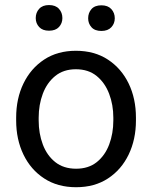

<svg xmlns="http://www.w3.org/2000/svg" viewBox="-20 -742 610 771"><path d="M44.9 -258.3V-269.5Q44.9 -346.2 74.2 -406.7Q103.5 -467.3 157.2 -502.7Q210.9 -538.1 284.7 -538.1Q359.4 -538.1 413.3 -502.7Q467.3 -467.3 496.6 -406.7Q525.9 -346.2 525.9 -269.5V-258.3Q525.9 -182.1 496.6 -121.3Q467.3 -60.5 413.6 -25.4Q359.9 9.8 285.6 9.8Q211.4 9.8 157.5 -25.4Q103.5 -60.5 74.2 -121.3Q44.9 -182.1 44.9 -258.3ZM135.3 -269.5V-258.3Q135.3 -206.1 151.9 -161.9Q168.5 -117.7 201.9 -91.1Q235.4 -64.5 285.6 -64.5Q335.4 -64.5 368.7 -91.1Q401.9 -117.7 418.5 -161.9Q435.1 -206.1 435.1 -258.3V-269.5Q435.1 -321.3 418.2 -365.5Q401.4 -409.7 368.2 -436.8Q335 -463.9 284.7 -463.9Q234.9 -463.9 201.7 -436.8Q168.5 -409.7 151.9 -365.5Q135.3 -321.3 135.3 -269.5ZM123.5 -669.4Q123.5 -691.4 137.2 -706.5Q150.9 -721.7 176.8 -721.7Q203.1 -721.7 216.8 -706.5Q230.5 -691.4 230.5 -669.4Q230.5 -648.4 216.8 -633.5Q203.1 -618.7 176.8 -618.7Q150.9 -618.7 137.2 -633.5Q123.5 -648.4 123.5 -669.4ZM334 -668.5Q334 -690.4 347.4 -705.6Q360.8 -720.7 387.2 -720.7Q413.1 -720.7 427 -705.6Q440.9 -690.4 440.9 -668.5Q440.9 -647.5 427 -632.6Q413.1 -617.7 387.2 -617.7Q360.8 -617.7 347.4 -632.6Q334 -647.5 334 -668.5Z"/></svg>

Font: Vazirmatn RD
Style: Regular
Weight: 400
Designer: Saber Rastikerdar
Foundry: Saber Rastikerdar
Version: Version 32.102